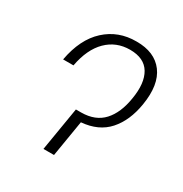

<svg xmlns="http://www.w3.org/2000/svg" viewBox="-135 -657 724 761"><g transform="rotate(30 227.0 -276.5)"><path d="M57.6 -346.2Q76.2 -447.8 134 -500.7Q191.9 -553.7 274.4 -553.2Q357.9 -553.7 397.5 -500.7Q437 -447.8 420.9 -350.1Q407.7 -269.5 364.3 -220.7Q320.8 -171.9 243.2 -165.5L215.8 0H167.5L200.7 -199.7H225.1Q289.6 -200.2 325.4 -239.3Q361.3 -278.3 372.6 -349.1Q385.7 -425.3 359.9 -468.8Q334 -512.2 269 -512.2Q206.1 -512.2 163.1 -469.7Q120.1 -427.2 105 -346.2Z"/></g></svg>

Font: Inter Display Extra Light
Style: Italic
Weight: 200
Italic angle: -9.39999°
Designer: Rasmus Andersson
Foundry: rsms
Version: Version 4.000;git-4fc901f